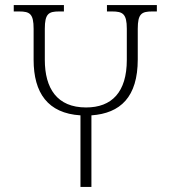

<svg xmlns="http://www.w3.org/2000/svg" viewBox="-20 -734 667 754"><path d="M400 -714V-689H420C462 -689 478 -680 478 -621V-499C478 -372 419 -312 318 -312C204 -312 156 -387 156 -499V-621C156 -680 171 -689 212 -689H231V-714H34V-689H55C97 -689 112 -680 112 -621V-499C112 -369 168 -289 296 -281V0H339V-281C453 -289 521 -353 521 -501V-621C521 -680 536 -689 578 -689H596V-714Z"/></svg>

Font: Noto Serif Georgian ExtraLight
Style: Regular
Weight: 200
Designer: Monotype Design Team, Akaki Razmadze
Foundry: Google LLC
Version: Version 2.003